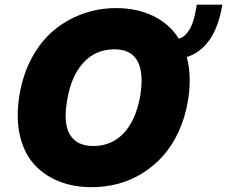

<svg xmlns="http://www.w3.org/2000/svg" viewBox="-20 -771 948 801"><path d="M801.1 -751.4H907.7Q878.2 -572.1 759.2 -532.7Q780.9 -452.4 764.2 -350.9Q752.5 -281.2 725.5 -222.5Q698.5 -163.7 660.7 -121.3Q622.9 -78.8 575.3 -49Q527.7 -19.2 473.9 -4.6Q420.1 9.9 362.2 9.9Q285.2 9.9 223 -15.6Q160.9 -41.2 119.5 -88.8Q78.1 -136.4 62.1 -209.7Q46.2 -283 61.1 -373.6Q75.3 -460.6 113.1 -530.2Q150.9 -599.8 204.9 -644.7Q258.9 -689.6 325.3 -713.4Q391.7 -737.2 464.5 -737.2Q551.5 -737.2 619.3 -704.4Q687.1 -671.5 726.2 -609.4Q747.5 -616.1 762.4 -635.8Q777.3 -655.5 785.9 -682.7Q794.4 -709.9 801.1 -751.4ZM565.3 -373.6Q580.3 -468 553.3 -516.7Q526.3 -565.3 457.4 -565.3Q378.9 -565.3 327.4 -508.9Q275.9 -452.4 259.9 -350.9Q243.3 -257.1 271.7 -209.5Q300.1 -161.9 369.3 -161.9Q446.7 -161.9 497.5 -217Q548.3 -272 565.3 -373.6Z"/></svg>

Font: Karasuma Gothic
Style: Italic
Weight: 900
Italic angle: -9.39999°
Designer: Rasmus Andersson / Ryoko Nishizuka
Foundry: Genbu
Version: Version 1.00